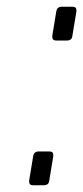

<svg xmlns="http://www.w3.org/2000/svg" viewBox="-20 -553 248 573"><path d="M79 0Q67 0 67 -11Q67 -12 67 -12.5Q67 -13 67 -14L79 -87Q81 -101 96 -101H127Q139 -101 139 -91Q139 -90 139 -89Q139 -88 139 -87L127 -14Q126 -6 121.5 -3Q117 0 111 0ZM148 -432Q136 -432 136 -443Q136 -444 136 -444.5Q136 -445 136 -446L148 -519Q150 -533 165 -533H196Q208 -533 208 -523Q208 -522 208 -521Q208 -520 208 -519L196 -446Q195 -438 190.5 -435Q186 -432 180 -432Z"/></svg>

Font: Exo Thin Light
Style: Italic
Weight: 300
Italic angle: -9°
Version: Version 2.000